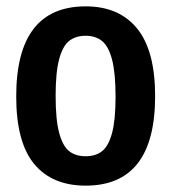

<svg xmlns="http://www.w3.org/2000/svg" viewBox="-20 -574 538 604"><path d="M31 -270.5Q31 -554 249.5 -554Q354.5 -554 411.2 -484.5Q468 -415 468 -271.5Q468 10 249.5 10Q144 10 87.5 -58.2Q31 -126.5 31 -270.5ZM343.5 -269.5Q343.5 -344.5 332.5 -386.5Q321.5 -428.5 301 -445Q280.5 -461.5 249.5 -461.5Q218 -461.5 197.5 -445.2Q177 -429 166 -387.5Q155 -346 155 -272.5Q155 -198 166 -156.5Q177 -115 197.2 -98.8Q217.5 -82.5 249.5 -82.5Q281 -82.5 301.2 -98.5Q321.5 -114.5 332.5 -155.5Q343.5 -196.5 343.5 -269.5Z"/></svg>

Font: Encode Sans Condensed SemiBold
Style: Regular
Weight: 600
Width: 3
Designer: Multiple Designers
Foundry: Impallari Type
Version: Version 2.000